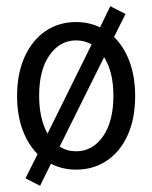

<svg xmlns="http://www.w3.org/2000/svg" viewBox="-20 -538 490 618"><path d="M109 60 62 36 101 -42Q70 -73 52.5 -120.5Q35 -168 35 -229Q35 -302 59.5 -355.5Q84 -409 126.5 -438Q169 -467 225 -467Q267 -467 302 -450L335 -518L384 -493L347 -419Q379 -388 397 -339.5Q415 -291 415 -229Q415 -156 391 -103Q367 -50 324 -21Q281 8 225 8Q181 8 144 -11ZM106 -230Q106 -156 133 -108L275 -395Q252 -408 225 -408Q173 -408 139.5 -360.5Q106 -313 106 -230ZM225 -51Q278 -51 311.5 -99Q345 -147 345 -230Q345 -307 315 -354L172 -66Q196 -51 225 -51Z"/></svg>

Font: Inconsolata SemiCondensed
Style: Regular
Weight: 400
Width: 4
Monospace: yes
Designer: Raph Levien, Cyreal, Brenton Simpson
Foundry: Raph Levien, Cyreal, Google
Version: Version 3.001; ttfautohint (v1.8.2.53-6de2)